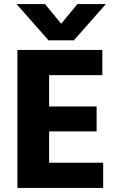

<svg xmlns="http://www.w3.org/2000/svg" viewBox="-20 -918 584 938"><path d="M484 0H65V-674H480V-551H220V-398H452V-276H220V-123H484ZM341 -721H217L61 -898H200L279 -802L358 -898H497Z"/></svg>

Font: Hind Siliguri
Style: Bold
Weight: 700
Designer: Jyotish Sonowal
Foundry: Indian Type Foundry
Version: Version 1.001;PS 1.0;hotconv 1.0.86;makeotf.lib2.5.63406; tt